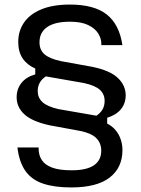

<svg xmlns="http://www.w3.org/2000/svg" viewBox="-20 -720 619 842"><path d="M292.2 102Q219 102 169.2 85.4Q119.4 68.8 91.8 30.1Q64.2 -8.6 56.4 -73.4H149.4V-68Q149.4 -39.8 163.1 -18.4Q176.8 3 208.4 14.9Q240 26.8 294.6 26.8Q359.4 26.8 391.7 5Q424 -16.8 424 -59Q424 -91.6 403.2 -113.3Q382.4 -135 333.8 -145.4L198.2 -170.4Q121.4 -187 87.2 -218.4Q53 -249.8 53 -293.4Q53 -329.6 73.9 -356.1Q94.8 -382.6 134.6 -393.8V-419.4Q98 -435.8 79 -464.4Q60 -493 60 -536.2Q60 -584 85.3 -621Q110.6 -658 161.3 -679Q212 -700 286.6 -700Q392.8 -700 448 -656.6Q503.2 -613.2 516.8 -522.2H424.4V-527.6Q424.4 -551.2 410.7 -573.3Q397 -595.4 366.8 -610.1Q336.6 -624.8 286.6 -624.8Q220.8 -624.8 187 -601.4Q153.2 -578 153.2 -534.6Q153.2 -500.4 175.8 -481.4Q198.4 -462.4 246.6 -452L384.2 -427Q462.4 -411 496.8 -378.2Q531.2 -345.4 531.2 -302Q531.2 -266.8 510.5 -241.3Q489.8 -215.8 450 -203.6V-178Q471.8 -167.2 486.9 -149.1Q502 -131 509.5 -108.4Q517 -85.8 517 -62.2Q517 15 461.1 58.5Q405.2 102 292.2 102ZM403 -212.6Q420.4 -224.2 429.6 -240.1Q438.8 -256 438.8 -277.4Q438.8 -306.8 418.4 -325.8Q398 -344.8 348.4 -355.8L181.2 -385Q145.4 -361.8 145.4 -320.6Q145.4 -291.8 165.8 -272.5Q186.2 -253.2 235.8 -241.6Z"/></svg>

Font: Mozilla Headline ExtraLight
Style: Regular
Weight: 200
Designer: Studio DRAMA
Foundry: Studio DRAMA
Version: Version 1.000